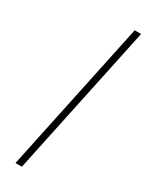

<svg xmlns="http://www.w3.org/2000/svg" viewBox="-190 -746 603 781"><g transform="rotate(30 111.5 -355.0)"><path d="M41 0H71L221 -710H191Z"/></g></svg>

Font: Geist Thin
Style: Italic
Weight: 100
Italic angle: -12°
Designer: Basement.studio, Andrés Briganti, Mateo Zaragoza
Foundry: Basement.studio, Vercel, Andrés Briganti, Guido Ferreyra, Mateo Zaragoza
Version: Version 1.500